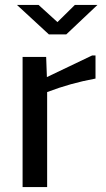

<svg xmlns="http://www.w3.org/2000/svg" viewBox="-20 -762 433 782"><path d="M72 0H172V-387C238 -412 299 -429 369 -442V-536H355L171 -448L168 -530H72ZM285 -742 214 -672 137 -742H49L179 -622H250L377 -742Z"/></svg>

Font: Bisquit Text
Style: Regular
Weight: 400
Version: Version 1.004;Glyphs 3.2.3 (3260)